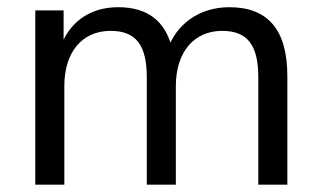

<svg xmlns="http://www.w3.org/2000/svg" viewBox="-20 -505 879 525"><path d="M76.5 0H155.9V-269.6C155.9 -361.8 203.9 -420.6 282.4 -420.6C352.9 -420.6 381.4 -380.4 381.4 -293.1V0H460.8V-269.6C460.8 -361.8 509.8 -420.6 587.3 -420.6C657.8 -420.6 686.3 -380.4 686.3 -293.1V0H765.7V-297.1C765.7 -423.5 712.7 -485.3 606.9 -485.3C525.5 -485.3 460.8 -439.2 437.3 -366.7H452C434.3 -447.1 384.3 -485.3 302.9 -485.3C225.5 -485.3 167.6 -444.1 143.1 -370.6H153.9V-476.5H76.5Z"/></svg>

Font: LL Pando Sans
Style: Regular
Weight: 400
Designer: Joshua Smith
Foundry: Joshua Smith
Version: Version 1.000;Glyphs 3.2.1 (3258)